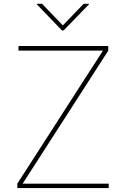

<svg xmlns="http://www.w3.org/2000/svg" viewBox="-20 -963 645 983"><path d="M68.8 0V-22.9L437 -595.2Q456.5 -624.5 475.3 -654.3Q494.1 -684.1 513.2 -713.4L517.1 -704.1Q477.5 -704.1 438.2 -704.1Q398.9 -704.1 358.9 -704.1H74.7V-727.5H534.2V-703.6L163.1 -127Q144.5 -98.6 126.5 -70.3Q108.4 -42 89.8 -13.2L85.9 -22.5Q124 -22.5 162.4 -22.5Q200.7 -22.5 238.8 -22.5H536.6V0ZM195.3 -943.4 301.8 -833 408.2 -943.4H435.5V-940.9L305.7 -807.1H297.4L168.5 -940.9V-943.4Z"/></svg>

Font: Inter 17pt Thin
Style: Regular
Weight: 250
Version: Version 4.001;git-66647c0bb